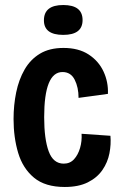

<svg xmlns="http://www.w3.org/2000/svg" viewBox="-20 -733 475 765"><path d="M238 12Q160 12 115.5 -25Q71 -62 52.5 -123.5Q34 -185 34 -259Q34 -314 44.5 -365Q55 -416 78 -456Q101 -496 139 -519Q177 -542 233 -542Q293 -542 333 -516Q373 -490 392.5 -448Q412 -406 410 -359L293 -343Q293 -385 277.5 -415.5Q262 -446 229 -446Q156 -446 156 -266Q156 -179 174 -130Q192 -81 234 -81Q259 -81 275 -98.5Q291 -116 299 -143.5Q307 -171 305 -200L420 -192Q423 -158 416 -122Q409 -86 388 -55.5Q367 -25 330 -6.5Q293 12 238 12ZM232 -594Q155 -594 155 -652Q155 -713 232 -713Q309 -713 309 -653Q309 -594 232 -594Z"/></svg>

Font: Bricolage Grotesque 10pt Condensed SemiBold
Style: Regular
Weight: 600
Width: 3
Designer: Mathieu Triay
Foundry: Atelier Triay
Version: Version 1.000; ttfautohint (v1.8.4.7-5d5b);gftools[0.9.32]